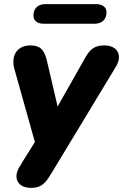

<svg xmlns="http://www.w3.org/2000/svg" viewBox="-20 -721 596 930"><path d="M130 189C174 189 197 172 223 128L233 112L242 97L542 -399C574 -453 550 -501 485 -501C440 -501 416 -484 392 -440L259 -205L208 -424C195 -481 174 -501 127 -501C65 -501 31 -454 50 -386L149 -33L90 61L83 74L74 88C42 140 65 189 130 189ZM192 -606H439C474 -606 496 -628 496 -661C496 -686 477 -701 445 -701H199C163 -701 142 -679 142 -646C142 -621 160 -606 192 -606Z"/></svg>

Font: SN Pro Heavy
Style: Italic
Weight: 800
Italic angle: -9°
Designer: Tobias Whetton
Foundry: Supernotes
Version: Version 1.001;Glyphs 3.2 (3249)